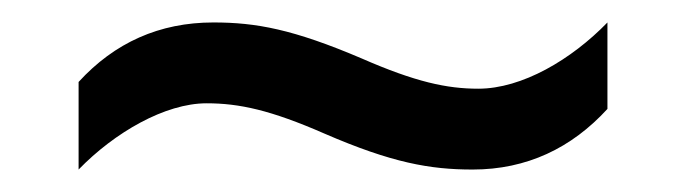

<svg xmlns="http://www.w3.org/2000/svg" viewBox="-20 -438 612 171"><path d="M269 -319C329 -293 363 -287 401 -287C449 -287 489 -306 521 -341V-418C489 -385 445 -359 406 -359C378 -359 350 -365 302 -386C241 -412 208 -418 170 -418C122 -418 82 -400 50 -365V-287C82 -320 127 -346 164 -346C193 -346 221 -340 269 -319Z"/></svg>

Font: Noto Sans Hebrew Droid
Style: Bold
Weight: 700
Designer: Monotype Design Team
Foundry: Monotype Imaging Inc.
Version: Version 1.100